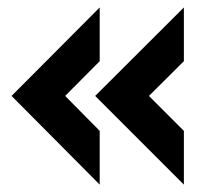

<svg xmlns="http://www.w3.org/2000/svg" viewBox="-20 -523 565 518"><path d="M249 -502.9V-357.9L155.8 -264.2L249 -169.9V-24.9L11.2 -264.2ZM476.1 -502.9V-357.9L381.8 -264.2L476.1 -169.9V-24.9L236.8 -264.2Z"/></svg>

Font: D-DIN-PRO ExtraBold
Style: Bold
Weight: 800
Designer: Charles Nix
Foundry: CyberFei
Version: Version 1.000;hotconv 1.0.109;makeotfexe 2.5.65596